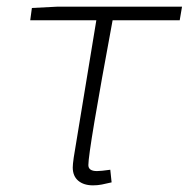

<svg xmlns="http://www.w3.org/2000/svg" viewBox="-20 -548 568 578"><path d="M199 -44Q199 -53 202 -74L270 -487H71L76 -524L154 -528H528L521 -487H319Q246 -94 246 -51Q246 -33 272 -33Q284 -33 312 -37L316 1Q299 5 286.5 7.5Q274 10 260 10Q232 10 215.5 -4Q199 -18 199 -44Z"/></svg>

Font: Nebula Sans Light
Style: Regular
Weight: 300
Italic angle: -9°
Designer: Paul D. Hunt for Adobe (as Source Sans)
Foundry: Nebula Entertainment & Broadcasting LLC
Version: Version 1.010